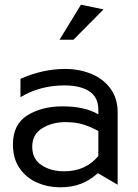

<svg xmlns="http://www.w3.org/2000/svg" viewBox="-20 -785 588 816"><path d="M253 -57Q195 -57 156 -83.5Q117 -110 117 -161Q117 -214 159.5 -240Q202 -266 258 -266Q302 -266 335 -255.5Q368 -245 398 -228V-122Q344 -57 253 -57ZM257 -492Q162 -492 67 -450V-372Q150 -422 254 -422Q321 -422 359.5 -397Q398 -372 398 -318V-299Q340 -333 246 -333Q158 -333 96.5 -295Q35 -257 35 -171Q35 -110 64 -69Q93 -28 138.5 -8.5Q184 11 235 11Q285 11 323 -3.5Q361 -18 396 -49L480 0V-308Q480 -367 449.5 -408.5Q419 -450 368 -471Q317 -492 257 -492ZM233 -616H292L420 -745L324 -765Z"/></svg>

Font: Geom Light
Style: Regular
Weight: 300
Version: Version 1.102